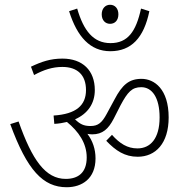

<svg xmlns="http://www.w3.org/2000/svg" viewBox="-20 -878 778 806"><path d="M407 -818C407 -792 423 -778 442 -778C462 -778 477 -792 477 -818C477 -842 463 -858 442 -858C422 -858 407 -842 407 -818ZM607 -831 572 -842C551 -745 516 -697 444 -697C372 -697 331 -749 304 -842L270 -831C304 -723 359 -663 443 -663C531 -663 584 -719 607 -831ZM381 -213C381 -252 369 -287 347 -316C353 -315 360 -314 367 -314C411 -314 435 -337 457 -379L486 -436C516 -492 534 -512 573 -512C618 -512 650 -469 650 -385C650 -296 611 -255 557 -255C515 -255 483 -275 450 -312L426 -287C466 -245 504 -220 558 -220C633 -220 688 -276 688 -385C688 -504 628 -547 574 -547C522 -547 493 -522 461 -461L428 -400C408 -363 392 -349 360 -349C331 -349 316 -357 295 -377C349 -401 378 -444 378 -500C378 -582 327 -632 242 -632C192 -632 154 -619 110 -598L123 -563C164 -585 200 -597 242 -597C305 -597 341 -563 341 -500C341 -436 300 -399 205 -393L208 -358C227 -359 245 -362 261 -366C310 -326 344 -277 344 -217C344 -152 307 -127 256 -127C171 -127 115 -206 58 -368L23 -357C94 -163 161 -92 260 -92C324 -92 381 -128 381 -213Z"/></svg>

Font: Noto Sans SemiCondensed ExtraLight
Style: Regular
Weight: 200
Width: 4
Designer: Monotype Design Team
Foundry: Monotype Imaging Inc.
Version: Version 2.013